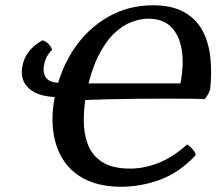

<svg xmlns="http://www.w3.org/2000/svg" viewBox="-20 -701 832 730"><path d="M441 9Q364 9 309.5 -16.5Q255 -42 223.5 -88.5Q192 -135 183 -198Q174 -261 189 -337Q209 -437 261 -514.5Q313 -592 390.5 -636.5Q468 -681 562 -681Q632 -681 678 -656Q724 -631 748.5 -587Q773 -543 779.5 -484.5Q786 -426 779 -360Q771 -339 758 -324Q743 -325 706.5 -325.5Q670 -326 618.5 -326Q567 -326 508.5 -325.5Q450 -325 390 -323.5Q330 -322 278 -320L288 -384H666Q680 -456 671 -511.5Q662 -567 630.5 -598.5Q599 -630 544 -630Q514 -630 479.5 -617Q445 -604 412.5 -572.5Q380 -541 353 -486.5Q326 -432 309 -351Q299 -298 298.5 -246Q298 -194 314 -152Q330 -110 368.5 -85Q407 -60 475 -60Q528 -60 582.5 -81.5Q637 -103 692 -152Q703 -144 713 -133Q723 -122 724 -111Q661 -44 588 -17.5Q515 9 441 9ZM200 -332Q128 -332 91.5 -363.5Q55 -395 65 -449Q71 -482 91 -506.5Q111 -531 142 -548Q169 -538 178 -512Q164 -497 157 -483Q150 -469 148 -456Q141 -425 155 -405.5Q169 -386 210 -386Z"/></svg>

Font: Vollkorn Medium
Style: Italic
Weight: 500
Italic angle: -11°
Designer: Friedrich Althausen
Foundry: Friedrich Althausen
Version: Version 5.000